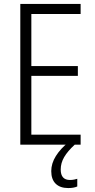

<svg xmlns="http://www.w3.org/2000/svg" viewBox="-20 -734 480 974"><path d="M389 0H83V-714H389V-663H139V-399H375V-349H139V-51H389ZM288 126Q288 179 335 179Q346 179 356 177Q366 175 372 173V212Q363 216 351.5 218Q340 220 326 220Q285 220 262.5 198Q240 176 240 134Q240 95 263.5 57.5Q287 20 326 -11L359 0Q323 33 305.5 63Q288 93 288 126Z"/></svg>

Font: Noto Sans Myanmar UI Condensed Light
Style: Regular
Weight: 300
Width: 3
Designer: Monotype Design Team
Foundry: Monotype Imaging Inc.
Version: Version 2.103; ttfautohint (v1.8.4.7-5d5b)